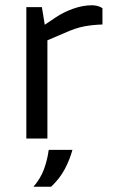

<svg xmlns="http://www.w3.org/2000/svg" viewBox="-20 -526 431 729"><path d="M80 0V-499H139L150 -432L190 -459Q221 -480 258 -493Q295 -506 329 -506Q339 -506 349.5 -503.5Q360 -501 369 -495V-433Q334 -432 300.5 -426Q267 -420 221 -399L160 -373V0ZM107 183Q134 152 147 116.5Q160 81 165 43H255Q245 80 226 116Q207 152 174 183Z"/></svg>

Font: REM Light
Style: Regular
Weight: 300
Designer: Octavio Pardo
Foundry: Ashler Design
Version: Version 1.005;gftools[0.9.28]